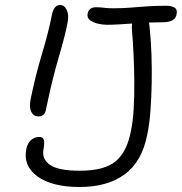

<svg xmlns="http://www.w3.org/2000/svg" viewBox="-20 -735 726 767"><path d="M134 -270Q114 -270 105 -288Q96 -306 102 -337Q121 -431 147.5 -519Q174 -607 187 -674Q195 -715 220 -715Q238 -715 247 -694.5Q256 -674 250 -645Q241 -596 214.5 -506Q188 -416 164 -299Q159 -270 134 -270ZM298 12Q188 12 130 -30Q72 -72 85 -139Q90 -164 104.5 -176Q119 -188 137 -188Q153 -188 155.5 -174.5Q158 -161 154 -140Q146 -100 179.5 -76.5Q213 -53 299 -53Q398 -53 443 -91.5Q488 -130 503 -212Q511 -249 514 -300Q517 -351 516.5 -408Q516 -465 513.5 -519Q511 -573 507 -616Q506 -630 508 -641Q479 -639 453.5 -637.5Q428 -636 408 -636Q390 -636 371 -640.5Q352 -645 339.5 -654.5Q327 -664 330 -680Q335 -706 363 -706Q377 -706 385.5 -705Q394 -704 405 -703Q416 -702 436 -702Q470 -702 500.5 -704.5Q531 -707 565.5 -709.5Q600 -712 646 -712Q663 -712 676.5 -705Q690 -698 685 -676Q679 -646 629 -646Q616 -646 602.5 -645.5Q589 -645 575 -645Q577 -636 578 -622Q583 -575 585 -519Q587 -463 586 -404.5Q585 -346 581 -292Q577 -238 568 -196Q547 -89 478 -38.5Q409 12 298 12Z"/></svg>

Font: Shantell Sans Normal
Style: Italic
Weight: 300
Italic angle: -11.31°
Designer: Stephen Nixon, Anya Danilova, Shantell Martin
Foundry: Arrow Type
Version: Version 1.008;[a672d596b]